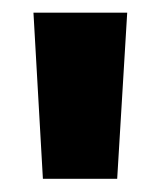

<svg xmlns="http://www.w3.org/2000/svg" viewBox="-20 -680 250 299"><path d="M178.1 -660.3 162.5 -401.6H46.8L32.1 -660.3Z"/></svg>

Font: Anek Malayalam Medium
Style: Regular
Weight: 500
Designer: Maithili Shingre (Malayalam) & Yesha Goshar (Latin)
Foundry: Ek Type
Version: Version 1.003